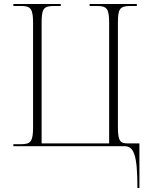

<svg xmlns="http://www.w3.org/2000/svg" viewBox="-20 -734 757 964"><path d="M670 210H680V-14H624C586 -14 572 -21 572 -95V-619C572 -690 581 -704 636 -704H667V-714H430V-704H467C517 -704 528 -690 528 -619V-14H189V-619C189 -690 198 -704 252 -704H285V-714H47V-704H86C134 -704 146 -690 146 -619V-94C146 -24 134 -10 86 -10H47V0H605C652 0 670 44 670 210Z"/></svg>

Font: Noto Serif Display ExtraLight
Style: Regular
Weight: 200
Designer: Monotype Design Team
Foundry: Monotype Imaging Inc.
Version: Version 2.009